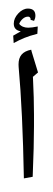

<svg xmlns="http://www.w3.org/2000/svg" viewBox="-20 -930 278 1001"><path d="M157.2 -333V-270.5Q157.2 -173.8 150.4 -8.3L104.5 0Q98.1 -350.6 77.1 -582L76.7 -594.7Q76.7 -626.5 92.5 -645.3Q108.4 -664.1 142.6 -670.9Q144 -664.6 145.5 -659.2Q147 -653.8 178.2 -552.2L151.4 -529.3L151.9 -524.4Q157.2 -417 157.2 -333ZM122.1 -719.7ZM131.3 51.8ZM139.2 -826.7 139.6 -830.6Q139.6 -835 136 -839.1Q132.3 -843.3 127 -843.3Q111.3 -843.3 98.6 -832Q85.9 -820.8 80.1 -805.7Q95.7 -785.6 127.4 -785.6Q145.5 -785.6 176.8 -792L174.8 -753.9Q133.3 -743.2 106.7 -732.2Q80.1 -721.2 51.3 -705.6L48.8 -744.1L88.4 -766.6Q51.8 -772.9 51.8 -806.6Q51.8 -835 75.4 -860.1Q99.1 -885.3 125.5 -885.3Q164.6 -885.3 164.6 -848.1Q164.6 -835 157.7 -821.3ZM122.1 -719.7ZM112.3 -909.7Z"/></svg>

Font: Noto Naskh Arabic
Style: Regular
Weight: 400
Designer: Monotype Design team
Foundry: Monotype Imaging Inc.
Version: Version 1.01